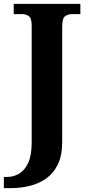

<svg xmlns="http://www.w3.org/2000/svg" viewBox="-41 -734 458 994"><path d="M-21 240V182H-3Q29 182 58 165Q87 148 105 109Q123 70 123 3V-600Q123 -640 108 -650.5Q93 -661 72 -661H30V-714H375V-661H333Q311 -661 296 -650Q281 -639 281 -596V2Q281 70 259 116Q237 162 199.5 189Q162 216 114 228Q66 240 15 240Z"/></svg>

Font: Noto Naskh Arabic UI
Style: Regular
Weight: 400
Designer: Monotype Design Team, David Williams, Mohamad Dakak and Nizar Qandah
Foundry: Monotype Imaging Inc.
Version: Version 2.014